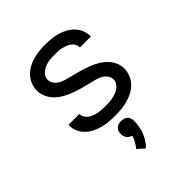

<svg xmlns="http://www.w3.org/2000/svg" viewBox="-215 -655 1030 1030"><g transform="rotate(-45 300.0 -140.0)"><path d="M299 8Q275 8 251.5 6Q228 4 205 -2Q182 -8 160.5 -19Q139 -30 122 -46Q105 -62 95.5 -84.5Q86 -107 86 -131V-135H169V-134Q169 -120 176.5 -108Q184 -96 195 -88.5Q206 -81 219 -76.5Q232 -72 245 -69.5Q258 -67 271.5 -66.5Q285 -66 299 -66Q313 -66 326.5 -66.5Q340 -67 353.5 -70Q367 -73 380 -77.5Q393 -82 404 -90Q415 -98 422.5 -110.5Q430 -123 430 -136Q430 -153 419 -167.5Q408 -182 393.5 -190Q379 -198 362.5 -202.5Q346 -207 329 -211H328Q303 -217 277.5 -224Q252 -231 227.5 -240Q203 -249 180 -261.5Q157 -274 138 -292Q119 -310 107.5 -334Q96 -358 96 -384Q96 -407 104.5 -429.5Q113 -452 129 -469.5Q145 -487 165.5 -498.5Q186 -510 208.5 -516.5Q231 -523 254.5 -525.5Q278 -528 301 -528Q324 -528 347 -526Q370 -524 392.5 -517.5Q415 -511 435.5 -500Q456 -489 472 -472.5Q488 -456 497 -434.5Q506 -413 506 -390V-385H423V-387Q423 -400 416.5 -411.5Q410 -423 399.5 -430.5Q389 -438 377 -442.5Q365 -447 352.5 -450Q340 -453 327 -453.5Q314 -454 301 -454Q288 -454 275 -453.5Q262 -453 249 -450Q236 -447 224 -442Q212 -437 201.5 -429Q191 -421 184.5 -409Q178 -397 178 -384Q178 -368 188 -354Q198 -340 211.5 -332Q225 -324 240.5 -319.5Q256 -315 271.5 -311Q287 -307 303 -303Q319 -299 334 -294.5Q349 -290 364.5 -285Q380 -280 395 -274Q410 -268 424 -260.5Q438 -253 451 -244Q464 -235 475.5 -223Q487 -211 495 -197.5Q503 -184 507.5 -168.5Q512 -153 512 -136Q512 -113 502.5 -90Q493 -67 476.5 -49.5Q460 -32 438.5 -21Q417 -10 394 -3.5Q371 3 347 5.5Q323 8 299 8ZM290 248 251 213Q255 209 258 205Q261 201 264 196.5Q267 192 269.5 187.5Q272 183 274.5 178.5Q277 174 280 168Q283 162 284 159V157L287 148L277 144Q273 142 269.5 140Q266 138 263 135Q260 132 258 128.5Q256 125 254.5 121.5Q253 118 251.5 112.5Q250 107 250 105V99Q250 94 250.5 89.5Q251 85 252 80.5Q253 76 255.5 72.5Q258 69 261 65Q264 61 267.5 58.5Q271 56 275 54Q279 52 285 51Q291 50 293 50H300Q304 50 309 50.5Q314 51 318 52Q322 53 326 55Q330 57 334 60Q338 63 340.5 66.5Q343 70 345 74Q347 78 348.5 83.5Q350 89 350 91V99Q350 107 349.5 114.5Q349 122 348 129Q347 136 345.5 143.5Q344 151 342.5 158.5Q341 166 338.5 173Q336 180 332.5 187Q329 194 326 200.5Q323 207 318.5 213.5Q314 220 308.5 228Q303 236 301 238L297 241Z"/></g></svg>

Font: R Plex Mono
Style: Regular
Weight: 400
Monospace: yes
Designer: Belleve Invis
Foundry: Belleve Invis
Version: Version 31.8.0